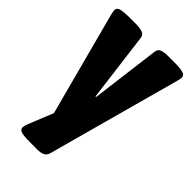

<svg xmlns="http://www.w3.org/2000/svg" viewBox="-236 -602 885 885"><g transform="rotate(45 206.0 -159.5)"><path d="M142 206Q102 206 85.5 201Q69 196 69 181Q69 172 75 157L125 33L-10 -476Q-11 -483 -12.5 -489Q-14 -495 -14 -499Q-14 -516 5.5 -520.5Q25 -525 57 -525H108Q125 -525 143 -519.5Q161 -514 163 -494L206 -157H210L253 -494Q255 -514 271 -519.5Q287 -525 308 -525H355Q389 -525 407.5 -520Q426 -515 426 -500Q426 -489 422 -476L244 175Q239 194 224.5 200Q210 206 189 206Z"/></g></svg>

Font: Asap Condensed Black
Style: Regular
Weight: 900
Width: 3
Designer: Pablo Cosgaya
Foundry: Omnibus-Type
Version: Version 3.001; ttfautohint (v1.8.4.7-5d5b)